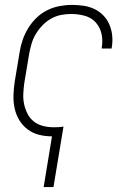

<svg xmlns="http://www.w3.org/2000/svg" viewBox="-20 -548 540 783"><path d="M158 215 192 8Q164 8 138.5 1.5Q113 -5 92.5 -20.5Q72 -36 58.5 -58.5Q45 -81 39.5 -107Q34 -133 35 -160.5Q36 -188 40 -215L60 -335Q64 -361 72.5 -385.5Q81 -410 95 -433Q109 -456 128.5 -475Q148 -494 172 -506Q196 -518 222 -523Q248 -528 273 -528Q297 -528 321 -524.5Q345 -521 365.5 -511Q386 -501 401.5 -485Q417 -469 426 -448Q435 -427 437.5 -403.5Q440 -380 436 -356L435 -350H395V-354Q400 -383 394 -410Q388 -437 370.5 -456.5Q353 -476 326 -483.5Q299 -491 270 -491Q250 -491 229 -487Q208 -483 188.5 -472Q169 -461 153.5 -445Q138 -429 126.5 -410Q115 -391 109 -370.5Q103 -350 99 -329L79 -209Q76 -187 75 -165Q74 -143 78.5 -122.5Q83 -102 92.5 -83.5Q102 -65 118 -52.5Q134 -40 155 -34.5Q176 -29 199 -29Q209 -29 219 -29.5Q229 -30 239 -32L198 215Z"/></svg>

Font: Iosevka Extralight Oblique
Style: Regular
Weight: 200
Italic angle: -9°
Monospace: yes
Designer: Belleve Invis
Foundry: Belleve Invis
Version: Version 32.5.0; ttfautohint (v1.8.4)